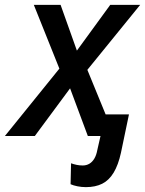

<svg xmlns="http://www.w3.org/2000/svg" viewBox="-60 -559 596 789"><path d="M293 210Q275 210 258 206.5Q241 203 230 198L232 112Q243 116 255 118.5Q267 121 280 121Q295 121 307 114Q319 107 327.5 93Q336 79 340 57L353 0H301L228 -196L83 0H-40L184 -277L79 -539H189L256 -351L393 -539H516L299 -272L374 -89H470L437 69Q426 119 407 150.5Q388 182 360 196Q332 210 293 210Z"/></svg>

Font: Noto Sans Display Medium
Style: Italic
Weight: 500
Italic angle: -12°
Designer: Monotype Design Team
Foundry: Monotype Imaging Inc.
Version: Version 2.003